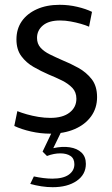

<svg xmlns="http://www.w3.org/2000/svg" viewBox="-20 -551 469 807"><path d="M190.4 10.8Q150.6 10.8 110.3 1.7Q70 -7.4 40.1 -21.6L52.9 -83.9Q69.7 -77.1 92.8 -70.5Q115.9 -63.9 141.5 -59.7Q167.1 -55.5 191.8 -55.5Q243.8 -55.5 272.5 -77.9Q301.1 -100.3 301.1 -135.9Q301.1 -163.7 284.1 -181.6Q267.1 -199.4 240.7 -212.6Q214.2 -225.7 184.3 -237.9Q152.3 -251.8 121.2 -269.6Q90.2 -287.3 69.6 -315.1Q49.1 -342.8 49.1 -385.2Q49.1 -429.2 71.4 -461.5Q93.8 -493.8 134.9 -512.3Q176 -530.8 230.8 -530.8Q268.7 -530.8 304.8 -522.3Q341 -513.8 366.7 -501.2L354.3 -438.8Q340.1 -445.1 319.8 -450.9Q299.4 -456.7 277 -460.8Q254.6 -464.9 232.3 -464.9Q185.4 -464.9 160.5 -444.2Q135.6 -423.5 135.6 -391.6Q135.6 -367.3 150.3 -350.8Q165.1 -334.3 189.5 -322.3Q213.9 -310.3 241.7 -298.1Q275.3 -284.6 309.1 -265.9Q342.8 -247.2 365.4 -218.3Q388 -189.3 388 -142.8Q388 -96.6 362.9 -61.9Q337.8 -27.3 293.6 -8.3Q249.3 10.8 190.4 10.8ZM201.3 235.8Q178.1 235.8 154 232.1Q129.9 228.4 107.2 222L122.3 190.5Q141.6 194.7 161.6 197.3Q181.7 199.9 199.9 199.9Q245.4 199.9 269 183.2Q292.6 166.4 292.6 139.4Q292.6 115.5 276.4 104.6Q260.2 93.7 233.6 93.6Q207.1 93.5 177.4 104.6L159 86.2L200.2 0H238.7L204 71.7Q242.1 63.3 273.1 68.1Q304.2 72.8 322.6 90.3Q340.9 107.8 340.9 137.7Q340.9 182.6 302.4 209.2Q263.8 235.8 201.3 235.8Z"/></svg>

Font: Murecho Thin
Style: Regular
Weight: 100
Designer: Neil Summerour
Foundry: Positype
Version: Version 1.010